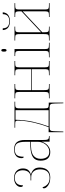

<svg xmlns="http://www.w3.org/2000/svg" viewBox="953 -1731 988 2934"><g transform="rotate(-90 1447.0 -264.0)"><path d="M198 10Q146 10 110 -6Q74 -22 55 -44Q36 -66 36 -84Q36 -106 53 -107Q67 -59 101.5 -29.5Q136 0 196 0Q264 0 295 -38.5Q326 -77 326 -145Q326 -210 293.5 -245.5Q261 -281 208 -281H157V-291H211Q257 -291 284.5 -323Q312 -355 312 -411Q312 -462 284 -497.5Q256 -533 195 -533Q144 -533 113 -503.5Q82 -474 82 -407Q57 -407 57 -442Q57 -482 94.5 -512.5Q132 -543 194 -543Q263 -543 301.5 -505.5Q340 -468 340 -408Q340 -356 316 -327.5Q292 -299 250 -287V-285Q298 -271 326 -240Q354 -209 354 -148Q354 -110 340 -73.5Q326 -37 292 -13.5Q258 10 198 10Z M590 10Q527 10 493 -26.5Q459 -63 459 -139Q459 -217 511.5 -253.5Q564 -290 672 -294L747 -297V-371Q747 -452 724.5 -492Q702 -532 631 -532Q566 -532 542.5 -499Q519 -466 519 -395Q497 -395 497 -432Q497 -460 509.5 -485Q522 -510 551.5 -526Q581 -542 632 -542Q708 -542 741.5 -500.5Q775 -459 775 -379V-97Q775 -60 779 -41.5Q783 -23 794.5 -16.5Q806 -10 830 -10H835V0H749V-114H747Q736 -83 715 -54.5Q694 -26 662.5 -8Q631 10 590 10ZM594 -5Q638 -5 672.5 -30Q707 -55 727 -94.5Q747 -134 747 -178V-287L671 -284Q570 -280 528.5 -240.5Q487 -201 487 -136Q487 -78 513 -41.5Q539 -5 594 -5Z M894 210V-15H971Q991 -68 1008 -123Q1025 -178 1038 -233Q1052 -295 1061.5 -358.5Q1071 -422 1071 -485Q1071 -511 1062 -518.5Q1053 -526 1017 -526H962V-536H1360V-526H1318Q1292 -526 1279 -520.5Q1266 -515 1262 -499Q1258 -483 1258 -451V-81Q1258 -39 1267.5 -26Q1277 -13 1316 -13H1346V210H1336L1332 72Q1331 27 1318.5 13.5Q1306 0 1274 0H973Q935 0 922.5 11.5Q910 23 909 67L904 210ZM982 -15H1230V-521H1084Q1080 -375 1053 -253.5Q1026 -132 982 -15Z M1411 0V-10H1436Q1470 -10 1485.5 -14Q1501 -18 1505 -34Q1509 -50 1509 -85V-451Q1509 -486 1505 -502Q1501 -518 1486.5 -522Q1472 -526 1442 -526H1411V-536H1630V-526H1608Q1575 -526 1560 -522Q1545 -518 1541 -502Q1537 -486 1537 -451V-280H1857V-451Q1857 -486 1853 -502Q1849 -518 1834 -522Q1819 -526 1787 -526H1764V-536H1982V-526H1955Q1922 -526 1907.5 -522Q1893 -518 1889 -502Q1885 -486 1885 -451V-85Q1885 -50 1889 -34Q1893 -18 1908 -14Q1923 -10 1957 -10H1982V0H1764V-10H1784Q1818 -10 1833.5 -14Q1849 -18 1853 -34Q1857 -50 1857 -85V-270H1537V-85Q1537 -50 1541.5 -34Q1546 -18 1561 -14Q1576 -10 1610 -10H1630V0Z M2145 -658Q2136 -658 2130.5 -666Q2125 -674 2125 -698Q2125 -721 2130.5 -729.5Q2136 -738 2145 -738Q2154 -738 2160 -729.5Q2166 -721 2166 -698Q2166 -674 2160 -666Q2154 -658 2145 -658ZM2038 0V-10H2063Q2097 -10 2112.5 -14Q2128 -18 2132 -34Q2136 -50 2136 -85V-448Q2136 -484 2132 -500.5Q2128 -517 2114 -521.5Q2100 -526 2071 -526H2057V-536H2164V-85Q2164 -50 2168 -34Q2172 -18 2187.5 -14Q2203 -10 2237 -10H2261V0Z M2589 -606Q2532 -606 2495 -632Q2458 -658 2454 -716H2481Q2483 -661 2511 -638.5Q2539 -616 2589 -616Q2640 -616 2668 -638.5Q2696 -661 2698 -716H2726Q2721 -658 2683.5 -632Q2646 -606 2589 -606ZM2295 0V-10H2320Q2354 -10 2369.5 -14Q2385 -18 2389 -34Q2393 -50 2393 -85V-451Q2393 -486 2389 -502Q2385 -518 2370.5 -522Q2356 -526 2324 -526H2295V-536H2508V-526H2486Q2456 -526 2442.5 -522Q2429 -518 2425 -502Q2421 -486 2421 -451V-130L2741 -430V-451Q2741 -486 2737 -502Q2733 -518 2719 -522Q2705 -526 2676 -526H2654V-536H2866V-526H2841Q2807 -526 2791.5 -522Q2776 -518 2772.5 -502Q2769 -486 2769 -451V-84Q2769 -49 2773 -33.5Q2777 -18 2792 -14Q2807 -10 2841 -10H2866V0H2654V-10H2675Q2705 -10 2719 -14Q2733 -18 2737 -34Q2741 -50 2741 -85V-412L2421 -112V-85Q2421 -50 2425 -34Q2429 -18 2443.5 -14Q2458 -10 2489 -10H2507V0Z"/></g></svg>

Font: Noto Serif Display SemiCondensed Thin
Style: Regular
Weight: 100
Width: 4
Designer: Monotype Design Team
Foundry: Monotype Imaging Inc.
Version: Version 2.009